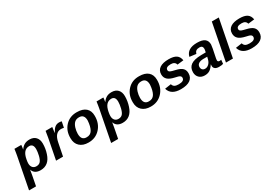

<svg xmlns="http://www.w3.org/2000/svg" viewBox="39 -1890 4679 3263"><g transform="rotate(-30 2378.5 -258.5)"><path d="M355 -443Q235 -443 204 -271Q195 -224 195 -196Q195 -144 221 -114Q247 -84 293 -84Q344 -84 372 -115Q400 -146 417 -216Q434 -289 434 -339Q434 -443 355 -443ZM239 -446H241Q276 -495 316.5 -516.5Q357 -538 414 -538Q492 -538 535.5 -492Q579 -446 579 -365Q579 -266 548 -173Q489 10 323 10Q203 10 170 -87H169Q166 -56 154 5L115 208H-22L97 -407L106 -460L116 -528H250Q250 -518 246 -490Q243 -458 239 -446Z M1046 -531 1023 -417Q991 -424 967 -424Q849 -424 815 -251L765 0H628L707 -405Q720 -476 727 -528H858L847 -444L843 -420H845Q880 -485 914.5 -511.5Q949 -538 995 -538Q1019 -538 1046 -531Z M1579 -333Q1581 -182 1490.5 -85Q1400 12 1261 10Q1155 10 1093 -47.5Q1031 -105 1031 -205Q1028 -351 1116.5 -445.5Q1205 -540 1344 -538Q1458 -538 1518.5 -485Q1579 -432 1579 -333ZM1435 -323Q1435 -444 1333 -444Q1278 -444 1245 -414Q1213 -386 1193 -325Q1175 -266 1175 -210Q1175 -84 1276 -84Q1353 -81 1390 -143.5Q1427 -206 1435 -323Z M1966 -443Q1846 -443 1815 -271Q1806 -224 1806 -196Q1806 -144 1832 -114Q1858 -84 1904 -84Q1955 -84 1983 -115Q2011 -146 2028 -216Q2045 -289 2045 -339Q2045 -443 1966 -443ZM1850 -446H1852Q1887 -495 1927.5 -516.5Q1968 -538 2025 -538Q2103 -538 2146.5 -492Q2190 -446 2190 -365Q2190 -266 2159 -173Q2100 10 1934 10Q1814 10 1781 -87H1780Q1777 -56 1765 5L1726 208H1589L1708 -407L1717 -460L1727 -528H1861Q1861 -518 1857 -490Q1854 -458 1850 -446Z M2801 -333Q2803 -182 2712.5 -85Q2622 12 2483 10Q2377 10 2315 -47.5Q2253 -105 2253 -205Q2250 -351 2338.5 -445.5Q2427 -540 2566 -538Q2680 -538 2740.5 -485Q2801 -432 2801 -333ZM2657 -323Q2657 -444 2555 -444Q2500 -444 2467 -414Q2435 -386 2415 -325Q2397 -266 2397 -210Q2397 -84 2498 -84Q2575 -81 2612 -143.5Q2649 -206 2657 -323Z M3321 -163Q3321 -78 3258.5 -34Q3196 10 3076 10Q2884 10 2844 -132L2967 -150Q2977 -113 3004.5 -97Q3032 -81 3085 -81Q3194 -81 3194 -147Q3194 -172 3173 -186Q3152 -201 3084 -214Q2989 -235 2948.5 -274Q2908 -313 2908 -375Q2908 -454 2969 -495.5Q3030 -537 3144 -537Q3244 -537 3293.5 -503Q3343 -469 3355 -396L3232 -382Q3216 -446 3135 -446Q3035 -446 3035 -387Q3035 -370 3044 -360Q3055 -349 3072 -342Q3090 -334 3159 -318Q3247 -298 3284 -261.5Q3321 -225 3321 -163Z M3825 5Q3777 5 3750 -15.5Q3723 -36 3723 -70Q3723 -83 3725 -101H3722Q3681 -39 3641.5 -14.5Q3602 10 3544 10Q3476 10 3435 -30.5Q3394 -71 3394 -136Q3394 -227 3457 -272.5Q3520 -318 3658 -321L3751 -322Q3762 -371 3762 -386Q3762 -449 3700 -449Q3656 -449 3632.5 -431.5Q3609 -414 3600 -379L3472 -395Q3507 -538 3702 -538Q3803 -538 3850 -502.5Q3897 -467 3897 -394Q3897 -378 3886 -317L3851 -145Q3847 -125 3847 -110Q3847 -78 3886 -78Q3901 -78 3916 -82L3909 -6Q3882 5 3825 5ZM3725 -201 3736 -246H3657Q3599 -245 3566.5 -222.5Q3534 -200 3534 -159Q3534 -125 3553.5 -105.5Q3573 -86 3605 -86Q3646 -86 3679 -117.5Q3712 -149 3725 -201Z M4099 0H3962L4103 -725H4240Z M4711 -163Q4711 -78 4648.5 -34Q4586 10 4466 10Q4274 10 4234 -132L4357 -150Q4367 -113 4394.5 -97Q4422 -81 4475 -81Q4584 -81 4584 -147Q4584 -172 4563 -186Q4542 -201 4474 -214Q4379 -235 4338.5 -274Q4298 -313 4298 -375Q4298 -454 4359 -495.5Q4420 -537 4534 -537Q4634 -537 4683.5 -503Q4733 -469 4745 -396L4622 -382Q4606 -446 4525 -446Q4425 -446 4425 -387Q4425 -370 4434 -360Q4445 -349 4462 -342Q4480 -334 4549 -318Q4637 -298 4674 -261.5Q4711 -225 4711 -163Z"/></g></svg>

Font: Libra Sans
Style: Bold Italic
Weight: 700
Italic angle: -12°
Foundry: Context Ltd
Version: Version 1.002